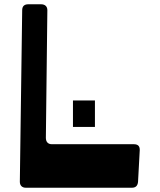

<svg xmlns="http://www.w3.org/2000/svg" viewBox="-20 -880 748 900"><path d="M101 0H598C616 0 625 -9 627 -27L635 -175C636 -195 627 -204 607 -204H223C205 -204 195 -215 195 -234L202 -832C202 -850 191 -860 172 -860H113C94 -860 84 -851 84 -832L73 -28C73 -11 83 0 101 0ZM322 -285H425V-409H322Z"/></svg>

Font: OpenDyslexic3
Style: Regular
Weight: 400
Designer: Abelardo Gonzalez
Version: Version 3.001;PS 003.001;hotconv 1.0.88;makeotf.lib2.5.64775